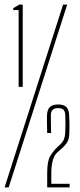

<svg xmlns="http://www.w3.org/2000/svg" viewBox="-30 -820 352 840"><path d="M51.5 -440V-776H28.5L27.5 -784L54.5 -800H69.5V-440ZM-10 0 246 -800H264L8 0ZM176.5 0Q176.5 -16 176.5 -32.2Q176.5 -48.5 176.5 -64Q176.5 -115 189.5 -136.8Q202.5 -158.5 216.5 -172L232.5 -187Q246 -200 250.5 -212.5Q255 -225 255.5 -242Q256.5 -261 256.5 -279.2Q256.5 -297.5 255.5 -316Q255.5 -329.5 249 -338.2Q242.5 -347 223.5 -347Q192.5 -347 192.5 -316Q192.5 -297.5 192.8 -277.5Q193 -257.5 193.5 -238H176.5Q176 -259 175.5 -278Q175 -297 175.5 -314Q176.5 -342 189 -352.5Q201.5 -363 224.5 -363Q250 -363 261 -351.2Q272 -339.5 272.5 -314Q273 -303.5 273.5 -292.8Q274 -282 274 -269.8Q274 -257.5 273.5 -242Q273 -211.5 263.5 -196.8Q254 -182 236.5 -167L220.5 -153Q207 -141 200.8 -117.5Q194.5 -94 194.5 -64V-16H274.5V0Z"/></svg>

Font: Big Shoulders Display SC Thin
Style: Regular
Weight: 100
Designer: Patric King
Foundry: XO Type Co
Version: Version 2.002